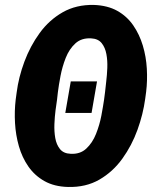

<svg xmlns="http://www.w3.org/2000/svg" viewBox="-20 -741 626 771"><path d="M369.6 -414.1 347.7 -287.6H242.2L264.2 -414.1ZM566.9 -372.6 563 -343.8Q554.7 -282.2 532 -219.5Q509.3 -156.7 471.4 -104Q433.6 -51.3 379.2 -19.8Q324.7 11.7 252.9 9.8Q197.8 8.3 158.7 -13.7Q119.6 -35.6 94.2 -72Q68.8 -108.4 55.9 -153.6Q43 -198.7 40.3 -247.1Q37.6 -295.4 43 -340.8L46.9 -369.6Q54.7 -430.7 77.9 -493.2Q101.1 -555.7 139.2 -608.2Q177.2 -660.6 231.7 -691.7Q286.1 -722.7 356.9 -721.2Q412.1 -719.2 450.9 -697.5Q489.7 -675.8 514.9 -639.4Q540 -603 553.5 -558.1Q566.9 -513.2 569.6 -465.1Q572.3 -417 566.9 -372.6ZM397.9 -340.8 401.9 -371.6Q403.3 -387.2 406.5 -413.1Q409.7 -439 410.9 -468.3Q412.1 -497.6 407.2 -523.9Q402.3 -550.3 388.2 -567.9Q374 -585.4 346.7 -586.9Q307.6 -589.4 282.7 -566.7Q257.8 -543.9 243.9 -508.5Q230 -473.1 222.9 -435.5Q215.8 -397.9 212.4 -370.6L209 -340.3Q206.5 -325.2 203.1 -298.8Q199.7 -272.5 198.5 -242.9Q197.3 -213.4 201.9 -186.8Q206.5 -160.2 220.9 -142.3Q235.4 -124.5 263.2 -123.5Q301.3 -121.1 326.2 -144Q351.1 -167 365.5 -203.1Q379.9 -239.3 387 -276.6Q394 -314 397.9 -340.8Z"/></svg>

Font: Roboto Condensed Black
Style: Italic
Weight: 900
Italic angle: -12°
Designer: Christian Robertson
Foundry: Google
Version: Version 3.008; 2023